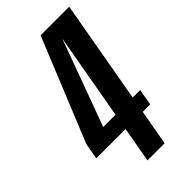

<svg xmlns="http://www.w3.org/2000/svg" viewBox="-227 -732 790 790"><g transform="rotate(-45 168.0 -337.5)"><path d="M130 0 157.5 -155H-13L-0.5 -225L183 -675H349.5L270 -226H313.5L301 -155H257.5L230 0ZM98.5 -226H170L236.5 -602Z"/></g></svg>

Font: Anybody Condensed Medium
Style: Italic
Weight: 500
Width: 3
Italic angle: -10°
Designer: Tyler Finck
Foundry: Etcetera Type Company
Version: Version 1.010; ttfautohint (v1.8.3) -l 8 -r 50 -G 200 -x 14 